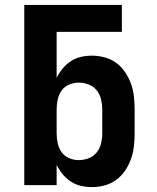

<svg xmlns="http://www.w3.org/2000/svg" viewBox="-20 -755 640 783"><path d="M355 8Q332 8 310 3Q288 -2 269 -14.5Q250 -27 235.5 -44.5Q221 -62 211 -83V0H79V-735H477V-625H211V-437Q221 -458 235.5 -475.5Q250 -493 269 -505.5Q288 -518 310 -523Q332 -528 355 -528Q381 -528 407 -521Q433 -514 454 -498.5Q475 -483 490 -461Q505 -439 514 -414Q523 -389 526 -362.5Q529 -336 529 -310V-210Q529 -184 526 -157.5Q523 -131 514 -106Q505 -81 490 -59Q475 -37 454 -21.5Q433 -6 407 1Q381 8 355 8ZM301 -102Q321 -102 341 -109.5Q361 -117 374 -133Q387 -149 392 -169.5Q397 -190 397 -210V-310Q397 -330 392 -350.5Q387 -371 374 -387Q361 -403 341 -410.5Q321 -418 301 -418Q281 -418 262 -410Q243 -402 231.5 -386Q220 -370 215.5 -350Q211 -330 211 -310V-210Q211 -190 215.5 -170Q220 -150 231.5 -134Q243 -118 262 -110Q281 -102 301 -102Z"/></svg>

Font: Iosevka SS04 XBd Ex
Style: Regular
Weight: 800
Width: 7
Monospace: yes
Designer: Belleve Invis
Foundry: Belleve Invis
Version: Version 19.0.0; ttfautohint (v1.8.4)